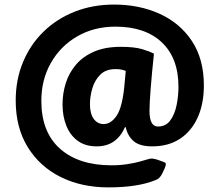

<svg xmlns="http://www.w3.org/2000/svg" viewBox="-20 -729 962 841"><path d="M455.1 91.8Q336.4 91.8 244.9 45.9Q153.3 0 101.1 -85.2Q48.8 -170.4 48.8 -289.1Q48.8 -379.9 80.6 -456.5Q112.3 -533.2 170.2 -589.8Q228 -646.5 306.9 -677.7Q385.7 -709 480 -709Q589.8 -709 679 -668.7Q768.1 -628.4 820.6 -549.3Q873 -470.2 873 -354.5Q873 -274.4 845.9 -214.4Q818.8 -154.3 768.3 -121.1Q717.8 -87.9 647 -87.9Q591.3 -87.9 564.9 -111.1Q538.6 -134.3 530.8 -171.9H527.3Q510.3 -132.3 479.5 -110.1Q448.7 -87.9 403.8 -87.9Q353.5 -87.9 320.3 -112.3Q287.1 -136.7 270.5 -178.5Q253.9 -220.2 253.9 -272Q253.9 -318.8 267.8 -363.8Q281.7 -408.7 312 -444.8Q342.3 -481 391.1 -502.4Q439.9 -523.9 509.3 -523.9Q568.4 -523.9 602.8 -513.7Q637.2 -503.4 654.3 -493.7Q645 -405.8 639.9 -340.3Q634.8 -274.9 634.8 -243.2Q634.8 -174.8 671.9 -174.8Q706.5 -174.8 726.1 -201.9Q745.6 -229 753.7 -269.3Q761.7 -309.6 761.7 -349.1Q761.7 -474.6 688.7 -543.5Q615.7 -612.3 485.8 -612.3Q391.6 -612.3 318.1 -569.6Q244.6 -526.9 202.9 -453.4Q161.1 -379.9 161.1 -287.1Q161.1 -150.4 242.9 -77.6Q324.7 -4.9 468.8 -4.9Q505.4 -4.9 537.8 -10Q570.3 -15.1 593.3 -21.5Q616.2 -27.8 623.5 -30.3Q638.7 -35.6 648.9 -34.2Q667 -31.7 695.8 -20Q706.5 -16.1 706.5 -10.3Q706.5 -3.9 701.2 8.8Q696.3 19.5 690.7 31Q685.1 42.5 677.2 50.3Q671.4 56.2 660.6 60.1Q583 91.8 455.1 91.8ZM434.1 -185.5Q466.3 -185.5 491.2 -222.7Q516.1 -259.8 524.9 -354.5L530.8 -418Q525.4 -420.9 514.4 -423.6Q503.4 -426.3 485.8 -426.3Q443.8 -426.3 419.4 -402.1Q395 -377.9 384.5 -342.3Q374 -306.6 374 -272.5Q374 -231 390.6 -208.3Q407.2 -185.5 434.1 -185.5Z"/></svg>

Font: ADLaM Display
Style: Regular
Weight: 400
Designer: Mark Jamra, Neil Patel, Concept: Andrew Footit
Foundry: Microsoft
Version: Version 2.000; ttfautohint (v1.8.4.7-5d5b);gftools[0.9.28]